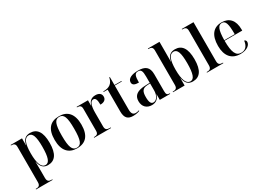

<svg xmlns="http://www.w3.org/2000/svg" viewBox="-12 -1708 3975 2894"><g transform="rotate(-30 1975.5 -261.5)"><path d="M20 237H309V227H294C251 227 223 213 223 153V2C223 -41 223 -86 222 -127H224C241 -34 286 10 362 10C484 10 550 -79 550 -270C550 -460 485 -547 365 -547C286 -547 240 -505 224 -414H222V-536H24V-526H31C69 -526 99 -515 99 -459V154C99 213 72 227 29 227H20ZM330 -10C258 -10 223 -101 223 -275C223 -440 257 -526 330 -526C396 -526 425 -452 425 -275C425 -91 396 -10 330 -10Z M868 10C1022 10 1102 -81 1102 -269C1102 -456 1016 -547 871 -547C715 -547 636 -457 636 -269C636 -81 724 10 868 10ZM870 0C792 0 762 -70 762 -269C762 -468 791 -537 869 -537C948 -537 976 -468 976 -269C976 -70 948 0 870 0Z M1168 0H1463V-10H1444C1397 -10 1370 -23 1370 -81V-323C1370 -439 1395 -508 1445 -508C1480 -508 1500 -479 1500 -385C1568 -385 1604 -416 1604 -466C1604 -516 1568 -547 1503 -547C1426 -547 1390 -504 1372 -441H1370V-536H1173V-526H1177C1220 -526 1246 -513 1246 -459V-79C1246 -23 1220 -10 1175 -10H1168Z M1845 10C1897 10 1940 -2 1959 -11V-21C1936 -13 1916 -10 1899 -10C1854 -10 1831 -39 1831 -107V-526H1953V-536H1831V-675H1821C1811 -627 1792 -591 1761 -568C1731 -546 1692 -536 1637 -536V-526H1707V-146C1707 -30 1756 10 1845 10Z M2171 10C2235 10 2287 -20 2309 -98H2311V0H2492V-10H2488C2446 -10 2432 -25 2432 -81V-376C2432 -502 2369 -547 2245 -547C2143 -547 2061 -516 2061 -447C2061 -401 2098 -383 2169 -383C2169 -498 2184 -537 2240 -537C2293 -537 2308 -503 2308 -406V-299L2231 -296C2091 -291 2022 -245 2022 -143C2022 -47 2081 10 2171 10ZM2211 -14C2169 -14 2149 -50 2149 -143C2149 -241 2176 -282 2261 -286L2308 -288V-165C2308 -85 2269 -14 2211 -14Z M2884 10C3004 10 3071 -75 3071 -269C3071 -460 3006 -547 2887 -547C2807 -547 2760 -505 2745 -414H2743C2744 -487 2744 -547 2744 -582V-760H2542V-750H2549C2590 -750 2620 -739 2620 -683V-81C2620 -24 2593 -10 2550 -10H2541V0H2743V-127H2745C2761 -34 2807 10 2884 10ZM2852 -10C2781 -10 2744 -96 2744 -274C2744 -442 2778 -526 2852 -526C2918 -526 2946 -452 2946 -274C2946 -87 2916 -10 2852 -10Z M3132 0H3417V-10H3406C3364 -10 3336 -23 3336 -82V-760H3132V-750H3144C3180 -750 3212 -740 3212 -683V-81C3212 -22 3184 -10 3142 -10H3132Z M3713 10C3834 10 3890 -49 3890 -99C3890 -118 3880 -134 3859 -138C3847 -40 3799 -1 3732 -1C3641 -1 3602 -79 3602 -283H3909V-305C3909 -463 3831 -547 3700 -547C3558 -547 3477 -452 3477 -264C3477 -91 3559 10 3713 10ZM3784 -293H3602C3605 -473 3633 -537 3699 -537C3763 -537 3784 -473 3784 -293Z"/></g></svg>

Font: Noto Serif Display SemiCondensed SemiBold
Style: Regular
Weight: 600
Width: 4
Designer: Monotype Design Team
Foundry: Monotype Imaging Inc.
Version: Version 2.009